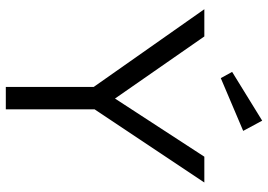

<svg xmlns="http://www.w3.org/2000/svg" viewBox="-154 -790 944 677"><g transform="rotate(90 318.5 -452.0)"><path d="M287 0V-310L13 -700H109L328 -385L533 -700H624L366 -313V0ZM234 -798 406 -904 442 -837 256 -758Z"/></g></svg>

Font: Easer Grotesk Light
Style: Regular
Weight: 300
Designer: Boardeaser, Bonnie Shaver-Troup, Thomas Jockin
Foundry: Lexend
Version: Version 1.008;Glyphs 3.1.2 (3151)